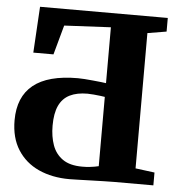

<svg xmlns="http://www.w3.org/2000/svg" viewBox="-53 -794 802 849"><g transform="rotate(5 348.0 -369.0)"><path d="M286 5Q209 5 149.2 -22.2Q89.5 -49.5 55.8 -102.8Q22 -156 22 -233.5Q22 -337.5 87.2 -390.2Q152.5 -443 285 -443Q296.5 -443 314.8 -441.8Q333 -440.5 353 -438.5Q373 -436.5 389 -434.8Q405 -433 410.5 -432V-680L204 -669.5L168 -538.5H78.5L90.5 -743H657.5V-682.5L573.5 -668.5V-68L658.5 -57V0H484.5Q467.5 0 438.8 0.8Q410 1.5 379 2.5Q348 3.5 322.2 4.2Q296.5 5 286 5ZM337.5 -55Q356.5 -55 369.8 -56.5Q383 -58 392.8 -59.8Q402.5 -61.5 410.5 -63.5V-371Q405.5 -372 391.2 -373.8Q377 -375.5 360.8 -377Q344.5 -378.5 333.5 -378.5Q286.5 -378.5 254.8 -362.8Q223 -347 207.2 -313Q191.5 -279 191.5 -224.5Q191.5 -176 205.2 -137.8Q219 -99.5 251 -77.2Q283 -55 337.5 -55Z"/></g></svg>

Font: Merriweather 36pt ExtraBold
Style: Regular
Weight: 800
Designer: Eben Sorkin
Foundry: Eben Sorkin
Version: Version 2.100